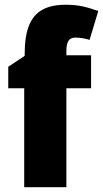

<svg xmlns="http://www.w3.org/2000/svg" viewBox="-20 -785 432 805"><path d="M361.8 -415H258.3V0H81.5V-415H14.6V-504.9L83.5 -550.8V-560.1Q83.5 -632.8 101.6 -678Q119.6 -723.1 157.5 -744.1Q195.3 -765.1 255.4 -765.1Q293.5 -765.1 324 -758.8Q354.5 -752.4 392.1 -738.8L355.5 -617.7Q341.8 -622.1 326.7 -624.8Q311.5 -627.4 295.4 -627.4Q275.9 -627.4 267.1 -614Q258.3 -600.6 258.3 -570.8V-553.2H361.8Z"/></svg>

Font: Open Sans SemiCondensed ExtraBold
Style: Regular
Weight: 800
Width: 4
Designer: Monotype Design Team
Foundry: Monotype Imaging Inc.
Version: Version 3.000